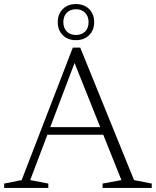

<svg xmlns="http://www.w3.org/2000/svg" viewBox="-20 -924 766 944"><path d="M195.5 -261.5V-299H513.5V-261.5ZM639 -38.5 726 -21.5V0H484.5V-21.5L577 -38.5L336.5 -639.5H356L128.5 -38.5L217.5 -21.5V0H0.5V-21.5L86.5 -38.5L338 -690H374.5ZM353 -904Q393.5 -904 418.2 -879.5Q443 -855 443 -815Q443 -775.5 418.2 -751Q393.5 -726.5 353 -726.5Q313.5 -726.5 288.8 -751Q264 -775.5 264 -815Q264 -855 288.8 -879.5Q313.5 -904 353 -904ZM353.5 -752Q382 -752 398.8 -769.2Q415.5 -786.5 415.5 -815Q415.5 -844 398.5 -861.2Q381.5 -878.5 353.5 -878.5Q325 -878.5 308.2 -861.2Q291.5 -844 291.5 -815Q291.5 -786.5 308.2 -769.2Q325 -752 353.5 -752Z"/></svg>

Font: Newsreader 14pt Light
Style: Regular
Weight: 300
Designer: Hugues Gentile
Foundry: Production Type
Version: Version 1.003